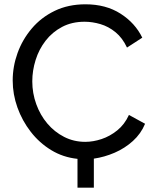

<svg xmlns="http://www.w3.org/2000/svg" viewBox="-20 -734 722 892"><path d="M340 138V4Q273 -3 218 -36.5Q163 -70 123 -121.5Q83 -173 61 -234.5Q39 -296 39 -360Q39 -425 61.5 -487.5Q84 -550 127.5 -601.5Q171 -653 234 -683.5Q297 -714 377 -714Q472 -714 540 -670.5Q608 -627 641 -559L570 -513Q549 -558 516.5 -584.5Q484 -611 446.5 -622Q409 -633 373 -633Q314 -633 268.5 -609Q223 -585 192 -545Q161 -505 145.5 -455.5Q130 -406 130 -356Q130 -301 148.5 -250Q167 -199 200 -160Q233 -121 278 -98Q323 -75 376 -75Q413 -75 452 -88Q491 -101 525 -128.5Q559 -156 579 -200L654 -159Q635 -113 597.5 -79Q560 -45 512.5 -24.5Q465 -4 416 3V138Z"/></svg>

Font: YasnoRaleway Medium
Style: Regular
Weight: 500
Designer: Matt McInerney, Pablo Impallari, Rodrigo Fuenzalida
Foundry: Matt McInerney, Pablo Impallari, Rodrigo Fuenzalida
Version: Version 4.026